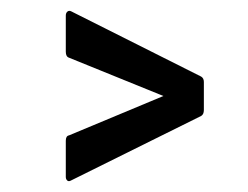

<svg xmlns="http://www.w3.org/2000/svg" viewBox="-20 -476 460 356"><path d="M111 -141Q107 -139 104.5 -141.5Q102 -144 102 -148V-215Q102 -224 108 -225L283 -298L108 -369Q102 -371 102 -380V-447Q102 -452 105 -454.5Q108 -457 112 -455L353 -334Q358 -331 358 -324V-272Q358 -264 353 -261Z"/></svg>

Font: Sofia Sans Extra Condensed Medium
Style: Italic
Weight: 500
Italic angle: -9°
Version: Version 4.100